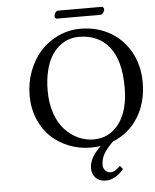

<svg xmlns="http://www.w3.org/2000/svg" viewBox="-63 -822 866 1075"><g transform="rotate(-5 370.5 -284.5)"><path d="M588.9 145Q568.4 170.4 542 185.8Q515.6 201.2 490.2 201.2Q453.6 201.2 432.4 180.7Q411.1 160.2 411.1 125Q411.1 65.9 476.1 5.9Q439.9 9.8 420.9 9.8Q356.4 9.8 298.8 -12.9Q241.2 -35.6 198 -76.2Q154.8 -116.7 129.4 -177.5Q104 -238.3 104 -310.1Q104 -382.3 128.4 -446.8Q152.8 -511.2 194.6 -557.6Q236.3 -604 295.2 -631.1Q354 -658.2 419.9 -658.2Q509.8 -658.2 582.8 -617.7Q655.8 -577.1 698.5 -501.7Q741.2 -426.3 741.2 -329.1Q741.2 -215.8 689 -132.3Q636.7 -48.8 545.9 -13.2Q509.8 22.9 493.4 51.3Q477.1 79.6 477.1 113.8Q477.1 130.4 488.8 143.8Q500.5 157.2 519 157.2Q543.5 157.2 571.8 127L575.2 127.9ZM407.2 -613.8Q377.4 -613.8 349.4 -604.2Q321.3 -594.7 295.2 -573Q269 -551.3 249.8 -519Q230.5 -486.8 218.8 -437.5Q207 -388.2 207 -327.1Q207 -257.3 226.6 -200.7Q246.1 -144 279.1 -108.4Q312 -72.8 353.5 -53.5Q395 -34.2 440.9 -34.2Q528.8 -34.2 583.5 -106.7Q638.2 -179.2 638.2 -310.1Q638.2 -461.9 577.1 -537.8Q516.1 -613.8 407.2 -613.8ZM538.1 -726.1H293.9Q282.2 -726.1 282.2 -741.2Q282.2 -751 288.8 -760.5Q295.4 -770 304.2 -770H547.9Q554.7 -770 558.3 -765.6Q562 -761.2 562 -755.9Q562 -746.1 554.7 -736.1Q547.4 -726.1 538.1 -726.1Z"/></g></svg>

Font: Linear Smooth
Style: Regular
Weight: 400
Designer: Philipp H. Poll, Flanker
Foundry: Philipp H. Poll, reworked by Flanker
Version: Version 1.061 | FøM Fix